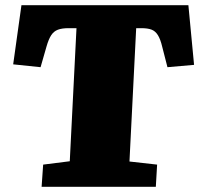

<svg xmlns="http://www.w3.org/2000/svg" viewBox="-20 -723 773 743"><path d="M147 -86 250 -99 276 -614H245Q220 -614 204 -608Q188 -602 178 -586.5Q168 -571 160 -543L137 -463L31 -474L63 -703H709L731 -472L628 -463L608 -541Q601 -571 591 -587Q581 -603 566 -608.5Q551 -614 527 -614H507L481 -98L588 -86L583 0H141Z"/></svg>

Font: Literata 18pt Black
Style: Italic
Weight: 900
Italic angle: -2°
Designer: Latin by Veronika Burian and Jose Scaglione. Greek by Irene Vlachou. Cyrillic by Vera Evstafieva
Foundry: TypeTogether
Version: Version 3.103;gftools[0.9.29]